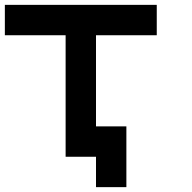

<svg xmlns="http://www.w3.org/2000/svg" viewBox="-20 -645 790 790"><path d="M625 -625V-500H375V-125H500V125H375V0H250V-500H0V-625Z"/></svg>

Font: CraftyPE
Style: Regular
Weight: 400
Designer: Erek Butcher
Foundry: Haunted Coop
Version: Version 0.018;April 4, 2024;FontCreator 15.0.0.2962 64-bit